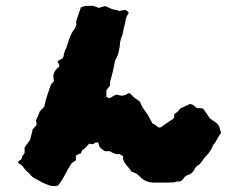

<svg xmlns="http://www.w3.org/2000/svg" viewBox="-20 -616 815 655"><path d="M734 -164Q733 -163 733 -161.5Q733 -160 731 -158Q724 -149 719.5 -139Q715 -129 707 -121Q702 -107 694 -96.5Q686 -86 676 -76Q674 -73 672.5 -70.5Q671 -68 669 -66Q667 -62 660 -55Q657 -53 653 -50.5Q649 -48 646 -43Q643 -35 638 -30Q633 -24 626.5 -21Q620 -18 614 -16Q613 -15 611.5 -13.5Q610 -12 608 -10Q605 -4 599.5 0Q594 4 585 3Q583 3 579.5 4.5Q576 6 573 6Q557 7 540 7Q523 7 506 7H503Q478 6 462 -9Q458 -13 454.5 -16Q451 -19 448 -22Q444 -24 439 -26.5Q434 -29 429 -30Q422 -41 413.5 -50Q405 -59 400 -72V-81Q399 -84 396 -86Q393 -88 390 -89Q387 -92 384 -90Q376 -90 368.5 -93Q361 -96 355 -100Q349 -101 344 -100Q339 -99 335 -102Q331 -105 327.5 -107.5Q324 -110 321 -114Q320 -113 317.5 -121.5Q315 -130 315 -130Q305 -131 301 -126.5Q297 -122 285 -126Q284 -126 275.5 -116.5Q267 -107 266 -107Q261 -105 260 -103Q259 -101 258.5 -99Q258 -97 256 -93Q252 -91 248 -90Q241 -87 239.5 -84.5Q238 -82 239 -72V-69Q236 -68 233 -65Q230 -62 225 -60Q213 -42 202.5 -21.5Q192 -1 178 17Q163 21 150.5 17Q138 13 125 7Q118 3 110 -1.5Q102 -6 94 -10Q91 -13 87 -16Q83 -19 81 -23Q74 -29 68.5 -34.5Q63 -40 59 -47Q55 -52 50.5 -54.5Q46 -57 41 -61Q43 -67 48.5 -69.5Q54 -72 55 -78Q55 -83 59 -87Q63 -91 64 -95V-113Q69 -121 74 -127Q79 -133 83 -140Q85 -149 87.5 -157.5Q90 -166 91 -174Q94 -178 97.5 -181.5Q101 -185 103 -187Q106 -192 104.5 -196.5Q103 -201 103 -206Q106 -213 109.5 -220Q113 -227 115 -235Q119 -239 123 -243.5Q127 -248 131 -252Q135 -272 141 -290.5Q147 -309 154 -328Q157 -331 159.5 -334Q162 -337 164 -340Q163 -345 162.5 -350Q162 -355 162 -359Q164 -370 170 -377Q176 -384 183 -390Q182 -395 180 -399Q178 -403 176 -407Q178 -408 180.5 -409.5Q183 -411 184 -412Q195 -415 197 -425Q199 -440 206 -452Q208 -459 210.5 -466Q213 -473 215 -480Q218 -488 221.5 -496Q225 -504 230 -512Q235 -517 237 -522.5Q239 -528 241 -534Q240 -536 240 -539Q240 -542 240 -544Q244 -556 248 -568Q252 -580 256 -591Q267 -596 277.5 -596Q288 -596 298 -596Q303 -594 308 -592.5Q313 -591 317 -589Q322 -591 327.5 -592.5Q333 -594 338 -595Q343 -595 344 -593Q351 -590 357.5 -587Q364 -584 371 -583Q375 -582 379.5 -581Q384 -580 388 -578Q391 -580 396 -580.5Q401 -581 406 -582Q408 -581 410.5 -580.5Q413 -580 414 -578Q422 -573 417 -568Q410 -558 408.5 -547Q407 -536 404 -526Q401 -516 399.5 -505.5Q398 -495 393 -485Q392 -483 391.5 -479.5Q391 -476 390 -473Q389 -457 385.5 -441.5Q382 -426 374 -412Q373 -409 372 -406.5Q371 -404 371 -402Q366 -372 358 -346Q356 -341 355.5 -335Q355 -329 355 -323Q349 -317 343 -308V-286Q349 -280 358 -283Q362 -285 366 -288Q370 -291 374 -292Q376 -293 381 -293Q400 -285 416 -297Q417 -298 423 -298L438 -283Q443 -279 448 -276Q453 -273 458 -268Q463 -253 476 -236Q483 -227 488.5 -216.5Q494 -206 500 -195Q505 -193 510.5 -189Q516 -185 521 -181Q527 -181 529 -182Q540 -190 550.5 -197Q561 -204 570 -210Q575 -215 574.5 -219Q574 -223 575 -227Q577 -229 580.5 -231Q584 -233 587 -236Q589 -239 591.5 -242Q594 -245 597 -247Q605 -251 612.5 -254Q620 -257 627 -261H630Q637 -260 641.5 -255.5Q646 -251 653 -247Q658 -247 662.5 -247Q667 -247 672 -246Q678 -239 684 -230Q690 -221 696 -212Q704 -206 713 -200.5Q722 -195 728 -184Q730 -174 734 -164Z"/></svg>

Font: Darumadrop One
Style: Regular
Weight: 400
Version: Version 1.000